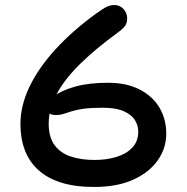

<svg xmlns="http://www.w3.org/2000/svg" viewBox="-20 -731 740 761"><path d="M353 10Q277 10 222 -7.5Q167 -25 131.5 -57.5Q96 -90 78.5 -136Q61 -182 61 -239Q61 -312 96.5 -386.5Q132 -461 199.5 -535Q267 -609 362 -678Q390 -698 404 -704.5Q418 -711 433 -711Q448 -711 459.5 -703.5Q471 -696 477.5 -684Q484 -672 484 -658Q484 -641 476.5 -629.5Q469 -618 443 -599Q362 -540 301 -481Q240 -422 206.5 -362Q173 -302 173 -241Q173 -187 196.5 -155.5Q220 -124 261 -110.5Q302 -97 355 -97Q402 -97 441.5 -109Q481 -121 504.5 -146Q528 -171 528 -210Q528 -233 515 -254.5Q502 -276 471 -290Q440 -304 387 -304Q341 -304 312 -300Q283 -296 264.5 -290Q246 -284 231.5 -279.5Q217 -275 201 -275Q181 -275 173 -284.5Q165 -294 165 -309Q165 -328 194 -350Q223 -372 277 -387.5Q331 -403 408 -403Q482 -403 534 -376Q586 -349 612.5 -303.5Q639 -258 639 -201Q639 -144 605.5 -96Q572 -48 508.5 -19Q445 10 353 10Z"/></svg>

Font: Shantell Sans Medium
Style: Regular
Weight: 500
Designer: Stephen Nixon, Anya Danilova, Shantell Martin
Foundry: Arrow Type
Version: Version 1.011;[c5ecc13dd]